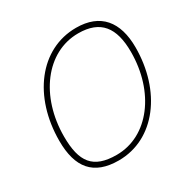

<svg xmlns="http://www.w3.org/2000/svg" viewBox="-166 -877 1028 1045"><g transform="rotate(-30 347.5 -355.0)"><path d="M288 16C516 16 674 -199 674 -472C674 -633 599 -726 446 -726C219 -726 60 -516 60 -238C60 -70 130 16 288 16ZM293 -16C146 -16 94 -85 94 -246C94 -497 240 -694 441 -694C581 -694 640 -616 640 -463C640 -213 494 -16 293 -16Z"/></g></svg>

Font: Geist Thin
Style: Italic
Weight: 100
Italic angle: -12°
Designer: Basement.studio, Andrés Briganti, Mateo Zaragoza
Foundry: Basement.studio, Vercel, Andrés Briganti, Guido Ferreyra, Mateo Zaragoza
Version: Version 1.500